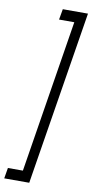

<svg xmlns="http://www.w3.org/2000/svg" viewBox="-172 -781 497 1032"><g transform="rotate(10 76.0 -265.0)"><path d="M-59.2 151.7H22.6L156.2 -681.7H73L83.2 -740H220.6L67.5 210H-69Z"/></g></svg>

Font: Georama ExtraCondensed Thin
Style: Italic
Weight: 100
Width: 2
Italic angle: -9°
Designer: Jean-Baptiste Levee
Foundry: Production Type
Version: Version 1.001